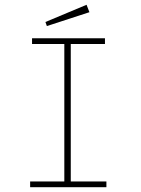

<svg xmlns="http://www.w3.org/2000/svg" viewBox="-20 -783 590 803"><path d="M106 0V-24H249V-599H114V-623H419V-599H276V-24H425V0ZM176 -674 170 -691 342 -763 354 -732Z"/></svg>

Font: Inconsolata SemiExpanded ExtraLight
Style: Regular
Weight: 200
Width: 6
Monospace: yes
Designer: Raph Levien, Cyreal, Brenton Simpson
Foundry: Raph Levien, Cyreal, Google
Version: Version 3.001; ttfautohint (v1.8.2.53-6de2)